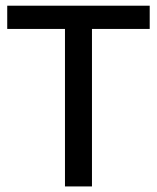

<svg xmlns="http://www.w3.org/2000/svg" viewBox="-20 -670 564 690"><path d="M213.5 -566H6V-649.5H518V-566H310.5V0H213.5Z"/></svg>

Font: Betinya Sans Medium
Style: Regular
Weight: 500
Designer: Jonathan Pinhorn
Version: Version 2.001;December 9, 2019;FontCreator 12.0.0.2547 64-bi